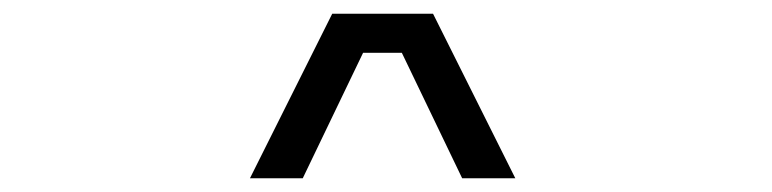

<svg xmlns="http://www.w3.org/2000/svg" viewBox="-20 -820 1126 280"><path d="M344.5 -560 464.5 -800H611.5L731.5 -560H654L566 -743H509.5L421.5 -560Z"/></svg>

Font: Trispace Expanded Light
Style: Regular
Weight: 300
Width: 7
Designer: Tyler Finck
Foundry: Etcetera Type Company
Version: Version 1.210; ttfautohint (v1.8.3)